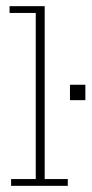

<svg xmlns="http://www.w3.org/2000/svg" viewBox="-20 -603 297 623"><path d="M16 0V-22H96V-561H11V-583H125V-22H200V0ZM207 -278V-328H257V-278Z"/></svg>

Font: Rokkitt Thin
Style: Regular
Weight: 250
Version: Version 3.103